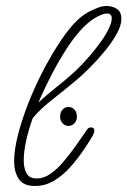

<svg xmlns="http://www.w3.org/2000/svg" viewBox="-20 -618 424 639"><path d="M97 1Q57 1 42 -23Q27 -47 27 -81Q27 -119 39.5 -168Q52 -217 72.5 -270Q93 -323 119 -374Q145 -425 172 -467Q199 -509 223 -536Q244 -559 263.5 -571.5Q283 -584 305 -592Q320 -598 335 -598Q355 -598 369.5 -588Q384 -578 384 -555Q384 -533 368 -504.5Q352 -476 328 -447Q304 -418 279 -393Q254 -368 235 -352Q193 -317 154 -286.5Q115 -256 89 -225Q75 -186 67 -149.5Q59 -113 59 -84Q59 -58 68.5 -41Q78 -24 102 -24Q126 -24 148 -39.5Q170 -55 190.5 -79Q211 -103 228 -127Q240 -144 251.5 -160.5Q263 -177 270 -187Q274 -194 283 -194Q294 -194 294 -183Q294 -176 288 -165Q276 -145 257 -117Q238 -89 214 -62Q190 -35 160.5 -17Q131 1 97 1ZM247 -516Q225 -492 200.5 -454Q176 -416 152 -370Q128 -324 108 -277Q140 -306 166 -326.5Q192 -347 218 -370Q241 -390 267.5 -419.5Q294 -449 317 -481Q340 -513 349 -540Q352 -551 352 -557Q352 -573 336 -573Q332 -573 327.5 -572Q323 -571 318 -569Q300 -562 282.5 -549Q265 -536 247 -516ZM208 -199Q196 -199 188 -208Q180 -217 180 -230Q180 -244 188 -253Q196 -262 208 -262Q220 -262 228 -253Q236 -244 236 -230Q236 -217 228 -208Q220 -199 208 -199Z"/></svg>

Font: Ms Madi
Style: Regular
Weight: 400
Designer: Robert E. Leuschke
Foundry: Robert E. Leuschke
Version: Version 1.010; ttfautohint (v1.8.3)